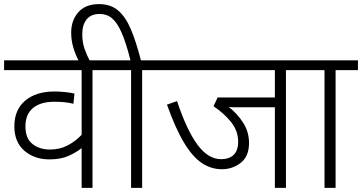

<svg xmlns="http://www.w3.org/2000/svg" viewBox="-20 -916 1765 936"><path d="M540 -574H431V0H378V-194Q352 -173 314 -156Q276 -139 221 -139Q148 -139 99 -181Q50 -223 50 -300Q50 -381 103 -425.5Q156 -470 245 -470Q271 -470 298.5 -467Q326 -464 343 -460L338 -410Q319 -415 296.5 -417.5Q274 -420 245 -420Q178 -420 141 -389.5Q104 -359 104 -300Q104 -241 138.5 -214Q173 -187 223 -187Q272 -187 310.5 -207.5Q349 -228 378 -259V-574H0V-622H540Z M366 -615Q348 -649 337.5 -684Q327 -719 327 -757Q327 -817 362 -856.5Q397 -896 463 -896Q518 -896 554.5 -866Q591 -836 617 -775.5Q643 -715 667 -622H782V-574H673V0H619V-574H525V-622H616Q595 -706 573.5 -755.5Q552 -805 526.5 -826.5Q501 -848 466 -848Q423 -848 402 -821Q381 -794 381 -749Q381 -710 392 -678.5Q403 -647 420 -615Z M1374 -574V0H1320V-393H1157Q1139 -393 1123 -393Q1107 -393 1095 -395Q1139 -360 1166.5 -316Q1194 -272 1194 -219Q1194 -154 1154 -122.5Q1114 -91 1061 -91Q1010 -91 965 -120.5Q920 -150 878 -219Q836 -288 794 -406L843 -423Q891 -280 943 -210Q995 -140 1058 -140Q1097 -140 1119 -161Q1141 -182 1141 -225Q1141 -278 1106.5 -321Q1072 -364 1021 -398L1041 -441H1320V-574H767V-622H1483V-574Z M1616 -574V0H1562V-574H1468V-622H1725V-574Z"/></svg>

Font: RS Noto Sans Light
Style: Regular
Weight: 300
Designer: Monotype Design Team
Foundry: Monotype Imaging Inc.
Version: Version 3.10